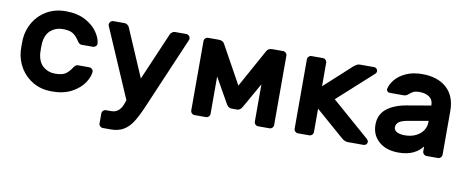

<svg xmlns="http://www.w3.org/2000/svg" viewBox="-63 -807 3108 1273"><g transform="rotate(10 1491.0 -170.0)"><path d="M213.5 -138.5C191.2 -157.5 178 -186.3 174 -225C173.3 -231.7 173 -243.3 173 -260C173 -276.7 173.3 -288.3 174 -295C178 -333.7 191.2 -362.5 213.5 -381.5C235.8 -400.5 262.3 -410 293 -410C323 -410 345.3 -405.7 360 -397C374.7 -388.3 388.3 -374.7 401 -356C406.3 -347.3 411.5 -340.7 416.5 -336C421.5 -331.3 427.3 -329 434 -329H510C517.3 -329 523.8 -331.7 529.5 -337C535.2 -342.3 537.7 -348.7 537 -356C535.7 -378 526 -402.7 508 -430C490 -457.3 462.8 -480.8 426.5 -500.5C390.2 -520.2 345.7 -530 293 -530C245.7 -530 203.7 -519.5 167 -498.5C130.3 -477.5 101.5 -449.5 80.5 -414.5C59.5 -379.5 47.3 -341.3 44 -300C43.3 -292 43 -278.3 43 -259C43 -240.3 43.3 -227 44 -219C47.3 -177.7 59.7 -139.5 81 -104.5C102.3 -69.5 131.2 -41.7 167.5 -21C203.8 -0.3 245.7 10 293 10C345.7 10 390.2 0.2 426.5 -19.5C462.8 -39.2 490 -62.7 508 -90C526 -117.3 535.7 -142 537 -164C537.7 -171.3 535.2 -177.7 529.5 -183C523.8 -188.3 517.3 -191 510 -191H434C427.3 -191 421.5 -188.7 416.5 -184C411.5 -179.3 406.3 -172.7 401 -164C388.3 -145.3 374.7 -131.7 360 -123C345.3 -114.3 323 -110 293 -110C262.3 -110 235.8 -119.5 213.5 -138.5Z M791 -18 779 14C763.7 51.3 739 70 705 70H669C661.7 70 655.3 72.7 650 78C644.7 83.3 642 89.7 642 97V163C642 170.3 644.7 176.7 650 182C655.3 187.3 661.7 190 669 190H722C755.3 190 783.5 183.3 806.5 170C829.5 156.7 849.2 137.5 865.5 112.5C881.8 87.5 899 54.7 917 14L1131 -486C1131.7 -488 1132 -490.3 1132 -493C1132 -500.3 1129.3 -506.7 1124 -512C1118.7 -517.3 1112.3 -520 1105 -520H1030C1022.7 -520 1015.8 -517.5 1009.5 -512.5C1003.2 -507.5 999 -502 997 -496L860 -177L723 -496C721 -502 716.8 -507.5 710.5 -512.5C704.2 -517.5 697.3 -520 690 -520H615C607.7 -520 601.3 -517.3 596 -512C590.7 -506.7 588 -500.3 588 -493C588 -490.3 588.3 -488 589 -486Z M1647 -500 1505 -243 1363 -500C1356.3 -513.3 1343.3 -520 1324 -520H1253C1245.7 -520 1239.3 -517.3 1234 -512C1228.7 -506.7 1226 -500.3 1226 -493V-27C1226 -19.7 1228.7 -13.3 1234 -8C1239.3 -2.7 1245.7 0 1253 0H1329C1336.3 0 1342.7 -2.7 1348 -8C1353.3 -13.3 1356 -19.7 1356 -27V-278L1451 -110C1460.3 -93.3 1472 -85 1486 -85H1524C1538 -85 1549.7 -93.3 1559 -110L1654 -278V-27C1654 -19.7 1656.7 -13.3 1662 -8C1667.3 -2.7 1673.7 0 1681 0H1757C1764.3 0 1770.7 -2.7 1776 -8C1781.3 -13.3 1784 -19.7 1784 -27V-493C1784 -500.3 1781.3 -506.7 1776 -512C1770.7 -517.3 1764.3 -520 1757 -520H1686C1666.7 -520 1653.7 -513.3 1647 -500Z M2052 -27V-184L2244 -17C2257.3 -5.7 2271 0 2285 0H2391C2397.7 0 2403.3 -2.3 2408 -7C2412.7 -11.7 2415 -17.3 2415 -24C2415 -30 2411.7 -36.3 2405 -43L2150 -265L2383 -476C2390.3 -482 2394 -488.7 2394 -496C2394 -502.7 2391.7 -508.3 2387 -513C2382.3 -517.7 2376.7 -520 2370 -520H2275C2267 -520 2260.3 -518.5 2255 -515.5C2249.7 -512.5 2243.3 -508.3 2236 -503L2052 -335V-493C2052 -500.3 2049.3 -506.7 2044 -512C2038.7 -517.3 2032.3 -520 2025 -520H1949C1941.7 -520 1935.3 -517.3 1930 -512C1924.7 -506.7 1922 -500.3 1922 -493V-27C1922 -19.7 1924.7 -13.3 1930 -8C1935.3 -2.7 1941.7 0 1949 0H2025C2032.3 0 2038.7 -2.7 2044 -8C2049.3 -13.3 2052 -19.7 2052 -27Z M2857.5 -476C2817.2 -512 2762.7 -530 2694 -530C2651.3 -530 2614.5 -522.8 2583.5 -508.5C2552.5 -494.2 2528.5 -476.3 2511.5 -455C2494.5 -433.7 2484 -412.7 2480 -392C2479.3 -386 2481.2 -380.8 2485.5 -376.5C2489.8 -372.2 2495.3 -370 2502 -370H2595C2607 -370 2618 -374.7 2628 -384C2637.3 -392.7 2646.8 -399.2 2656.5 -403.5C2666.2 -407.8 2678.7 -410 2694 -410C2722.7 -410 2745.5 -403.8 2762.5 -391.5C2779.5 -379.2 2788 -360.3 2788 -335L2625 -307C2568.3 -297 2524.2 -278.8 2492.5 -252.5C2460.8 -226.2 2445 -190.7 2445 -146C2445 -100 2461.3 -62.5 2494 -33.5C2526.7 -4.5 2571 10 2627 10C2665 10 2697.5 3.7 2724.5 -9C2751.5 -21.7 2772.7 -38.7 2788 -60V-27C2788 -19.7 2790.7 -13.3 2796 -8C2801.3 -2.7 2807.7 0 2815 0H2891C2898.3 0 2904.7 -2.7 2910 -8C2915.3 -13.3 2918 -19.7 2918 -27V-321C2918 -388.3 2897.8 -440 2857.5 -476ZM2788 -232V-222C2788 -202.7 2782.5 -184.5 2771.5 -167.5C2760.5 -150.5 2744.3 -136.7 2723 -126C2701.7 -115.3 2676.3 -110 2647 -110C2626.3 -110 2609.2 -113.5 2595.5 -120.5C2581.8 -127.5 2575 -137.7 2575 -151C2575 -166.3 2581.2 -178.5 2593.5 -187.5C2605.8 -196.5 2625.3 -203.3 2652 -208Z"/></g></svg>

Font: Rubik
Style: Regular
Weight: 500
Designer: Hubert & Fischer
Foundry: Hubert & Fischer
Version: Version 1.100